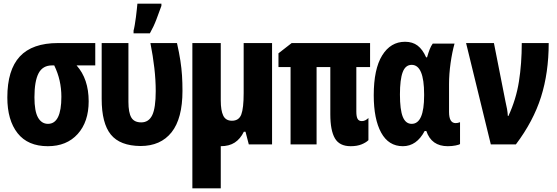

<svg xmlns="http://www.w3.org/2000/svg" viewBox="-20 -788 3040 1048"><path d="M241 10Q132 10 76 -61Q20 -132 20 -256Q20 -406 88 -479.5Q156 -553 297 -553H500V-431H398Q464 -357 464 -235Q464 -123 404 -56.5Q344 10 241 10ZM242 -112Q315 -112 315 -260Q315 -305 305.5 -347.5Q296 -390 276 -431H264Q213 -431 190.5 -388Q168 -345 168 -257Q168 -181 187.5 -146.5Q207 -112 242 -112Z M747 9Q635 8 585 -53.5Q535 -115 535 -248V-553H681V-232Q681 -174 696.5 -147Q712 -120 751 -120Q792 -120 811 -159.5Q830 -199 830 -291Q830 -351 822.5 -416.5Q815 -482 801 -553H946Q958 -500 964.5 -457.5Q971 -415 973.5 -376Q976 -337 976 -292Q976 -141 916.5 -66Q857 9 747 9ZM709 -621Q712 -631 715.5 -651.5Q719 -672 722 -695Q725 -718 727 -738Q729 -758 730 -768H861V-756Q848 -720 833.5 -681.5Q819 -643 798 -606H709Z M1185 10V240H1030V-553H1185V-240Q1185 -185 1198.5 -157Q1212 -129 1246 -129Q1284 -129 1297 -163Q1310 -197 1310 -280V-553H1465V0H1338L1320 -69H1311Q1292 -30 1261.5 -10Q1231 10 1185 10Z M1894 10Q1833 10 1808 -33Q1783 -76 1783 -164V-422H1708V0H1566V-422H1500V-497L1572 -553H2000V-422H1925V-179Q1925 -151 1932 -139Q1939 -127 1955 -127Q1966 -127 1975 -132Q1984 -137 1991 -144V-23Q1978 -10 1953.5 0Q1929 10 1894 10Z M2179 10Q2101 10 2060.5 -64Q2020 -138 2020 -268Q2020 -411 2066 -485.5Q2112 -560 2191 -560Q2232 -560 2259.5 -539Q2287 -518 2306 -475H2311Q2318 -500 2325.5 -519Q2333 -538 2342 -550H2461Q2448 -504 2439.5 -444Q2431 -384 2431 -329V-177Q2431 -116 2467 -116Q2479 -116 2491 -121V-2Q2487 2 2467 6Q2447 10 2424 10Q2335 10 2307 -73H2298Q2254 10 2179 10ZM2227 -112Q2295 -112 2295 -267V-273Q2295 -434 2227 -434Q2193 -434 2178 -394Q2163 -354 2163 -272Q2163 -189 2178.5 -150.5Q2194 -112 2227 -112Z M2659 0 2524 -553H2676L2739 -234Q2744 -213 2747.5 -193.5Q2751 -174 2752 -155H2755Q2797 -245 2812.5 -343Q2828 -441 2828 -553H2975Q2975 -391 2933 -258.5Q2891 -126 2796 0Z"/></svg>

Font: Noto Sans Mono ExtraCondensed Black
Style: Regular
Weight: 900
Width: 2
Designer: Monotype Design Team
Foundry: Monotype Imaging Inc.
Version: Version 2.014